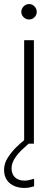

<svg xmlns="http://www.w3.org/2000/svg" viewBox="-38 -708 267 946"><path d="M105 -612Q90 -612 78.5 -623Q67 -634 67 -650Q67 -665 78.5 -676.5Q90 -688 105 -688Q121 -688 132 -676.5Q143 -665 143 -650Q143 -634 132 -623Q121 -612 105 -612ZM83 218Q38 218 10 194.5Q-18 171 -18 128Q-18 98 0 69.5Q18 41 41.5 18Q65 -5 81 -17V-510H129V0H103Q89 12 69 31Q49 50 34 73.5Q19 97 19 122Q19 150 36 166Q53 182 83 182Q100 182 130 173V210Q124 212 110.5 215Q97 218 83 218Z"/></svg>

Font: MuseoModerno ExtraLight
Style: Regular
Weight: 200
Designer: Pablo Cosgaya, Héctor Gatti, Marcela Romero, and the Authors of The MuseoModerno Project.
Foundry: Omnibus-Type Team
Version: Version 1.001